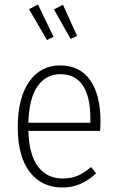

<svg xmlns="http://www.w3.org/2000/svg" viewBox="-20 -823 521 854"><path d="M425 -241H106Q110 -131 150.5 -80Q191 -29 258 -29Q296 -29 324.5 -41Q353 -53 385 -80L408 -52Q374 -21 337.5 -5Q301 11 257 11Q165 11 112 -58.5Q59 -128 59 -257Q59 -387 109.5 -459.5Q160 -532 247 -532Q335 -532 381 -466.5Q427 -401 427 -282Q427 -261 425 -241ZM382 -297Q382 -391 349 -442Q316 -493 248 -493Q186 -493 148 -441Q110 -389 106 -277H382ZM149 -803 218 -659 189 -645 109 -782ZM260 -802 323 -663 294 -650 220 -781Z"/></svg>

Font: Fira Sans Condensed ExtraLight
Style: Regular
Weight: 275
Width: 3
Designer: Carrois Corporate & Edenspiekermann AG
Foundry: Carrois Corporate GbR & Edenspiekermann AG
Version: Version 4.203